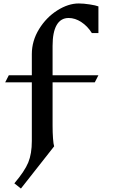

<svg xmlns="http://www.w3.org/2000/svg" viewBox="-20 -826 659 1110"><path d="M549 -391 528 -350H284V-99Q284 -59 286.5 -25.5Q289 8 293 20L101 264L63 234Q123 163 143.5 113Q164 63 164 -11V-350H10L31 -391H164V-513Q164 -590 206 -658Q248 -726 311.5 -766Q375 -806 435 -806Q463 -806 498.5 -800.5Q534 -795 549 -789V-635H511Q486 -675 450 -698.5Q414 -722 377 -722Q331 -722 307.5 -681Q284 -640 284 -561V-391Z"/></svg>

Font: Inknut Antiqua
Style: Regular
Weight: 400
Designer: Claus Eggers Sørensen
Foundry: Claus Eggers Sørensen
Version: Version 1.003; ttfautohint (v1.8.2) -l 8 -r 50 -G 200 -x 14 